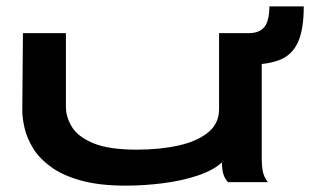

<svg xmlns="http://www.w3.org/2000/svg" viewBox="-20 -572 1040 603"><path d="M375 11Q292 11 234.5 -5Q177 -21 140.5 -47.5Q104 -74 84.5 -105.5Q65 -137 57.5 -168.5Q50 -200 50 -226L52 -468H187V-236Q187 -205 205.5 -174Q224 -143 272.5 -122.5Q321 -102 409 -102Q482 -102 540.5 -115Q599 -128 633.5 -156Q668 -184 668 -229V-468H802V-71Q802 -53 805 -35.5Q808 -18 821 0H696Q685 -12 681 -27Q677 -42 677 -62Q650 -37 600.5 -20.5Q551 -4 491.5 3.5Q432 11 375 11ZM934 -552Q934 -480 916 -440Q898 -400 860 -384.5Q822 -369 762 -369V-468Q795 -468 810.5 -487.5Q826 -507 826 -552Z"/></svg>

Font: Inconsolata UltraExpanded ExtraBold
Style: Regular
Weight: 800
Width: 9
Monospace: yes
Designer: Raph Levien, Cyreal, Brenton Simpson
Foundry: Raph Levien, Cyreal, Google
Version: Version 3.001; ttfautohint (v1.8.2.53-6de2)